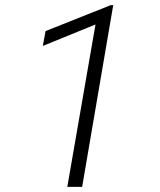

<svg xmlns="http://www.w3.org/2000/svg" viewBox="-20 -731 627 751"><path d="M301.3 0H243.2L353.5 -635.3L147.5 -551.3L158.2 -609.4L413.1 -710.9H422.9Z"/></svg>

Font: TypoPRO Roboto Mono
Style: Italic
Weight: 300
Designer: Google
Version: Version 2.000986; 2015; ttfautohint (v1.3)